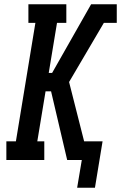

<svg xmlns="http://www.w3.org/2000/svg" viewBox="-20 -755 571 906"><path d="M344 131 366 0H297L221 -324H195L156 -88H189V0H10V-88H55L147 -647H114V-735H293V-647H249L210 -411H226L410 -735H531V-647H470L306 -368L377 -88H464L428 131Z"/></svg>

Font: Iosevka Curly Slab SmBdObl
Style: Regular
Weight: 600
Italic angle: -9°
Monospace: yes
Designer: Belleve Invis
Foundry: Belleve Invis
Version: Version 11.0.0; ttfautohint (v1.8.3)